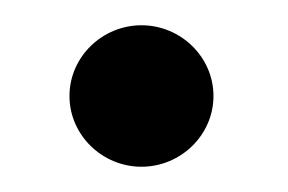

<svg xmlns="http://www.w3.org/2000/svg" viewBox="-20 -356 228 152"><path d="M92 -224C123 -224 149 -249 149 -280C149 -311 123 -336 92 -336C61 -336 35 -311 35 -280C35 -249 61 -224 92 -224Z"/></svg>

Font: Charger Pro
Style: LitNar
Weight: 300
Designer: Jasper
Foundry: Cannot Into Space Fonts
Version: Version 1.09